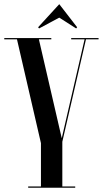

<svg xmlns="http://www.w3.org/2000/svg" viewBox="-46 -878 481 898"><path d="M310.2 -745 314.8 -750.5 231.2 -858.5 132.2 -750.5 136.8 -745 231.2 -795.5ZM415 -694V-700H287V-694H349.6L242.8 -231.6L135.9 -694H194V-700H-26V-694H33.4L145.5 -208.5V-6H85.8V0H305.8V-6H245.5V-215L356.1 -694Z"/></svg>

Font: Picaflor 72 pt
Style: Regular
Weight: 400
Designer: Ariel Martín Pérez
Foundry: Tunera Type Foundry
Version: Version 1.000;hotconv 1.0.109;makeotfexe 2.5.65596